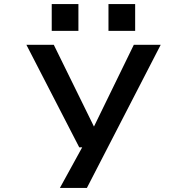

<svg xmlns="http://www.w3.org/2000/svg" viewBox="-20 -719 915 939"><path d="M273 200 382 1.5H367.5L109 -500H243L439.5 -100L634.5 -500H766L405 200ZM233 -699H363.5V-568H233ZM510.5 -699H641V-568H510.5Z"/></svg>

Font: Trispace SemiExpanded Medium
Style: Regular
Weight: 500
Width: 6
Designer: Tyler Finck
Foundry: Etcetera Type Company
Version: Version 1.210; ttfautohint (v1.8.3)